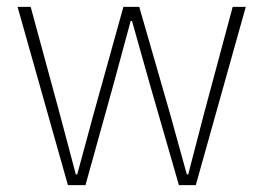

<svg xmlns="http://www.w3.org/2000/svg" viewBox="-20 -537 764 557"><path d="M177 0 31 -517H69L153 -208L200 -31H204L252 -208L338 -517H384L473 -208L522 -31H526L572 -208L655 -517H693L548 0H499L414 -295L363 -476H359L310 -295L228 0Z"/></svg>

Font: Mona Sans ExtraLight
Style: Regular
Weight: 200
Designer: Deni Anggara
Foundry: GitHub
Version: Version 2.000